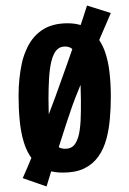

<svg xmlns="http://www.w3.org/2000/svg" viewBox="-20 -613 467 693"><path d="M207 10Q147 10 113.5 -20.5Q80 -51 65 -103Q55 -137 51 -179Q47 -221 47 -268Q47 -299 50 -328Q53 -357 58.5 -383Q64 -409 74 -431Q92 -476 129 -502.5Q166 -529 224 -529Q278 -529 309.5 -501.5Q341 -474 358 -429Q370 -396 375 -354Q380 -312 380 -264Q380 -222 376.5 -184Q373 -146 365 -115Q355 -76 335 -48Q315 -20 284 -5Q253 10 207 10ZM215 -76Q240 -76 252 -95Q264 -114 268 -146Q270 -161 271 -178Q272 -195 272 -214Q272 -233 272 -253Q271 -289 270.5 -320.5Q270 -352 266 -376Q261 -409 249 -427Q237 -445 215 -445Q201 -445 191.5 -438.5Q182 -432 175.5 -419.5Q169 -407 165 -390Q162 -377 160 -361.5Q158 -346 157 -329Q156 -312 155.5 -293.5Q155 -275 155 -256Q155 -225 156 -198Q157 -171 161 -148Q166 -115 178.5 -95.5Q191 -76 215 -76ZM148 60 62 30Q76 -1 96 -49.5Q116 -98 138 -154Q160 -210 180 -264Q200 -319 221.5 -380Q243 -441 262.5 -497.5Q282 -554 294 -593L380 -566Q364 -529 344 -482.5Q324 -436 304.5 -388.5Q285 -341 268 -300Q251 -259 241 -231Q231 -203 219 -166Q207 -129 194 -88Q181 -47 169 -8.5Q157 30 148 60Z"/></svg>

Font: Truculenta
Style: Bold
Weight: 700
Designer: Ivan Castro, Eva Sanz & Omnibus-Type Team
Foundry: Omnibus-Type
Version: Version 1.002